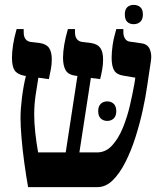

<svg xmlns="http://www.w3.org/2000/svg" viewBox="-20 -766 665 786"><path d="M95 0Q87 -45 79.5 -99.5Q72 -154 68 -203Q64 -252 64 -283Q64 -319 70 -367Q76 -415 86 -455L79 -456Q50 -462 39.5 -478.5Q29 -495 29 -530Q29 -553 33.5 -582.5Q38 -612 48 -647H77V-634Q77 -598 107 -594L142 -590Q170 -586 181 -569.5Q192 -553 192 -523Q192 -501 188 -481.5Q184 -462 180 -442L137 -448Q131 -413 125.5 -374.5Q120 -336 120 -297Q120 -263 124.5 -222Q129 -181 136 -142H249L297 -455L289 -456Q259 -460 248.5 -479Q238 -498 238 -530Q238 -553 243 -583Q248 -613 258 -647H287V-634Q287 -598 318 -594L352 -590Q379 -586 390.5 -570Q402 -554 402 -522Q402 -502 398.5 -482Q395 -462 390 -442L352 -447L305 -142H377Q413 -142 439 -170.5Q465 -199 483 -243Q501 -287 512 -335Q523 -383 530 -422L534 -448L487 -456Q458 -460 447.5 -477.5Q437 -495 437 -530Q437 -552 441 -580.5Q445 -609 456 -647H485V-634Q485 -618 492.5 -607Q500 -596 515 -595L557 -589Q584 -586 593 -565Q602 -544 598 -518L582 -411Q576 -368 564 -313.5Q552 -259 534.5 -204Q517 -149 493.5 -102.5Q470 -56 441.5 -28Q413 0 379 0ZM382 -311Q382 -331 392.5 -341Q403 -351 419 -351Q435 -351 445.5 -341Q456 -331 456 -311Q456 -291 445.5 -281Q435 -271 419 -271Q403 -271 392.5 -281Q382 -291 382 -311ZM527 -667Q511 -667 501 -676.5Q491 -686 491 -707Q491 -727 501 -736.5Q511 -746 527 -746Q544 -746 554.5 -736.5Q565 -727 565 -707Q565 -687 554.5 -677Q544 -667 527 -667Z"/></svg>

Font: Noto Serif Hebrew Condensed
Style: Bold
Weight: 700
Width: 3
Designer: Monotype Design Team
Foundry: Monotype Imaging Inc.
Version: Version 2.004; ttfautohint (v1.8.4.7-5d5b)